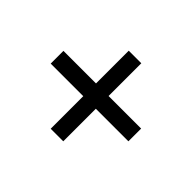

<svg xmlns="http://www.w3.org/2000/svg" viewBox="-101 -741 767 767"><g transform="rotate(-45 282.5 -357.5)"><path d="M246 -138V-322H62V-393H246V-577H318V-393H503V-322H318V-138Z"/></g></svg>

Font: Noto Serif
Style: Bold
Weight: 700
Designer: Monotype Design Team
Foundry: Monotype Imaging Inc.
Version: Version 2.014